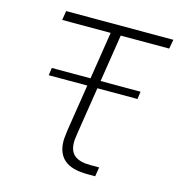

<svg xmlns="http://www.w3.org/2000/svg" viewBox="-105 -792 822 884"><g transform="rotate(15 306.5 -350.0)"><path d="M326 -394 332 -430H529L524 -394ZM101 -394 106 -430H298L293 -394ZM391 0Q316 0 280.5 -30.5Q245 -61 245 -120Q245 -132 247 -146Q249 -160 250 -172L326 -656H95L102 -700H613L605 -656H374L298 -172Q297 -162 295 -149.5Q293 -137 293 -127Q293 -83 318 -63.5Q343 -44 392 -44H435L428 0Z"/></g></svg>

Font: MuseoModerno ExtraLight
Style: Italic
Weight: 250
Italic angle: -9°
Designer: Pablo Cosgaya, Héctor Gatti, Marcela Romero, and the Authors of The MuseoModerno Project.
Foundry: Omnibus-Type Team
Version: Version 1.003